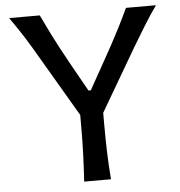

<svg xmlns="http://www.w3.org/2000/svg" viewBox="-53 -807 802 857"><g transform="rotate(-5 347.5 -378.0)"><path d="M289.6 0Q293.5 -62.5 295.7 -120.8Q297.9 -179.2 297.9 -249.5V-297.9L135.7 -574.2Q109.9 -619.1 83.5 -661.1Q57.1 -703.1 19.5 -756.3H156.7Q180.7 -706.1 198.7 -669.9Q216.8 -633.8 234.1 -601.6Q251.5 -569.3 272.9 -530.3L344.2 -403.3H354.5L423.3 -526.4Q446.3 -567.4 464.4 -600.6Q482.4 -633.8 501 -670.2Q519.5 -706.5 543 -756.3H677.2Q645 -710.4 616.7 -664.3Q588.4 -618.2 562.5 -574.7L400.9 -298.3V-249.5Q400.9 -179.2 402.8 -120.8Q404.8 -62.5 409.7 0Z"/></g></svg>

Font: Pinar-DS1-FD Medium
Style: Regular
Weight: 500
Designer: Amin Abedi
Version: Version 3.000